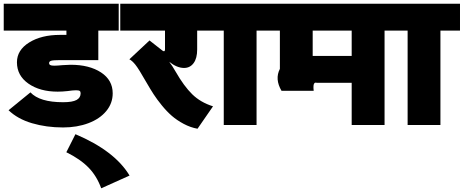

<svg xmlns="http://www.w3.org/2000/svg" viewBox="-63 -665 2485 1029"><path d="M-43 -645H573.2V-501H463.9V-342.8H257.8Q222.2 -342.8 211.2 -339.4Q200.2 -335.9 200.2 -327.1Q200.2 -319.8 206.1 -316.4Q211.9 -313 228 -313Q243.2 -313 272.9 -315.9Q303.2 -317.9 315.9 -317.9Q415.5 -317.9 478.3 -276.9Q541 -235.8 541 -165Q541 -111.3 506.3 -69.6Q471.7 -27.8 410.9 -4.9Q350.1 18.1 274.9 18.1Q185.5 18.1 108.6 -4.6Q31.7 -27.3 -17.1 -74.2L100.1 -169.9Q149.4 -117.2 274.9 -117.2Q325.2 -117.2 347.2 -129.2Q369.1 -141.1 369.1 -165Q369.1 -173.8 364.3 -177.5Q359.4 -181.2 344.2 -181.2Q328.1 -181.2 297.9 -176.8Q270.5 -173.8 246.1 -173.8Q150.9 -173.8 89.4 -216.8Q27.8 -259.8 27.8 -331.1Q27.8 -396.5 93.3 -437.3Q158.7 -478 257.8 -478H293V-501H-43Z M631.3 275.9 479.5 344.2Q455.6 278.3 411.6 233.2Q367.7 188 292.5 150.9L341.3 54.2Q552.2 143.6 631.3 275.9Z M581.5 -645H1117.7V-501H993.7V-399.9Q993.7 -352.5 974.6 -326.7Q955.6 -300.8 923.3 -300.8Q885.3 -300.8 843.8 -334Q860.4 -312.5 878.4 -280.8Q922.9 -203.1 967.3 -159.7Q1011.7 -116.2 1078.6 -95.2L995.6 24.9Q957.5 18.1 921.4 -1.2Q885.3 -20.5 858.2 -43.9Q831.1 -67.4 804.4 -100.1Q777.8 -132.8 760.3 -159.9Q742.7 -187 723.6 -220.2Q679.7 -297.4 662.1 -318.8Q645.5 -339.4 630.4 -347.2L738.3 -448.2L808.6 -393.1Q814.5 -389.2 817.4 -390.6Q820.3 -392.1 820.8 -396L821.3 -399.9V-501H581.5Z M1136.2 4.9V-501H1031.2V-645H1417V-501H1312V4.9Z M1821.8 4.9V-221.2H1634.8Q1634.3 -221.2 1633.3 -221.7Q1619.1 -225.1 1617.2 -205.6Q1616.2 -194.8 1618.2 -178.2H1445.8Q1408.7 -241.2 1437 -295.9V-501H1332V-645H2103V-501H1998V4.9ZM1612.8 -365.2H1821.8V-501H1612.8Z M2121.6 4.9V-501H2016.6V-645H2402.3V-501H2297.4V4.9Z"/></svg>

Font: LT Superior Black
Style: Regular
Weight: 900
Designer: Daniel Lyons
Foundry: LyonsType
Version: Version 2.005